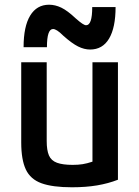

<svg xmlns="http://www.w3.org/2000/svg" viewBox="-20 -784 590 814"><path d="M285 10Q203 10 156 -7Q109 -24 89.5 -65.5Q70 -107 70 -180V-520H178V-186Q178 -147 187.5 -125Q197 -103 221.5 -94Q246 -85 288 -85Q312 -85 330.5 -88Q349 -91 370 -98Q391 -105 419 -118L372 -50V-520H480V-22Q439 -6 391.5 2Q344 10 285 10ZM362 -574Q337 -574 311 -587Q285 -600 249 -632Q233 -648 222.5 -654.5Q212 -661 205 -661Q192 -661 185.5 -642Q179 -623 179 -584H80Q80 -672 108 -718Q136 -764 188 -764Q214 -764 240 -751.5Q266 -739 301 -706Q318 -691 328.5 -684Q339 -677 345 -677Q358 -677 364.5 -696Q371 -715 371 -754H470Q470 -667 442.5 -620.5Q415 -574 362 -574Z"/></svg>

Font: M PLUS Code Latin SemiExpanded Medium
Style: Regular
Weight: 500
Width: 6
Designer: Coji Morishita
Foundry: UNDERFOREST DESIGN
Version: Version 1.002; ttfautohint (v1.8.3)